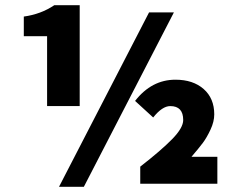

<svg xmlns="http://www.w3.org/2000/svg" viewBox="-20 -710 900 742"><path d="M162 -300V-570H72V-646Q138 -655 190 -690H288V-300ZM208 12 556 -662H652L304 12ZM522 0V-66Q603 -129 645.5 -172.5Q688 -216 688 -246Q688 -300 638 -300Q607 -300 572 -256L502 -320Q566 -402 658 -402Q726 -402 767 -366Q808 -330 808 -268Q808 -240 793.5 -209Q779 -178 764 -158Q749 -138 720 -104H820V0Z"/></svg>

Font: Assistant ExtraBold
Style: Regular
Weight: 800
Designer: Hebrew By Ben Nathan, Latin by Paul Hunt
Version: Version 2.001;PS 002.001;hotconv 1.0.88;makeotf.lib2.5.64775